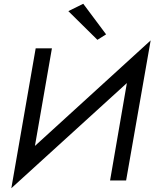

<svg xmlns="http://www.w3.org/2000/svg" viewBox="-20 -956 818 1017"><path d="M342 -897 421 -936 542 -774 496 -745ZM255 -700 165 -183 778 -742 648 0H563L652 -516L40 41L169 -700Z"/></svg>

Font: Von Book
Style: Italic
Weight: 400
Version: Version 4.000; ttfautohint (v1.8.4.7-5d5b)